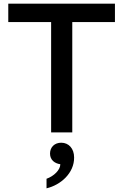

<svg xmlns="http://www.w3.org/2000/svg" viewBox="-20 -720 670 1044"><path d="M25 -700V-600H258V0H373V-600H605V-700ZM313 56C277 56 252 80 252 115C252 151 279 169 308 173C308 204 273 238 233 252V304C310 286 384 221 383 136C383 88 354 56 313 56Z"/></svg>

Font: Goli Medium
Style: Regular
Weight: 500
Designer: jaikishan Patel
Foundry: MagicType
Version: Version 1.000;Glyphs 3.2 (3242)